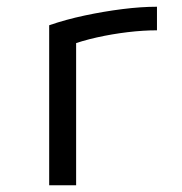

<svg xmlns="http://www.w3.org/2000/svg" viewBox="-20 -550 540 570"><path d="M126 -475Q175 -492 231.5 -504Q288 -516 343.5 -523Q399 -530 446 -530V-460Q405 -460 359 -454.5Q313 -449 268 -439Q223 -429 186 -415L206 -453V0H126Z"/></svg>

Font: M PLUS Code Latin
Style: Regular
Weight: 400
Designer: Coji Morishita
Foundry: UNDERFOREST DESIGN
Version: Version 1.002; ttfautohint (v1.8.3)